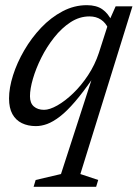

<svg xmlns="http://www.w3.org/2000/svg" viewBox="-20 -479 534 743"><path d="M216 194.5 337.5 -180.5H342Q302.5 -123 270.5 -85.8Q238.5 -48.5 211.8 -28Q185 -7.5 162.5 0.8Q140 9 119 9Q88 9 64.5 -2.5Q41 -14 28 -37.5Q15 -61 15 -98Q15 -139 30.5 -187.8Q46 -236.5 73.8 -284.2Q101.5 -332 139.2 -371.8Q177 -411.5 222 -435.2Q267 -459 316 -459Q353 -459 375.8 -443.2Q398.5 -427.5 413 -397L399 -368.5Q389 -391 370.5 -403.2Q352 -415.5 326 -415.5Q287.5 -415.5 253 -393Q218.5 -370.5 189.8 -334.2Q161 -298 140 -256Q119 -214 107.5 -174.5Q96 -135 96 -106.5Q96 -80 111 -67Q126 -54 150.5 -54Q172 -54 202 -71Q232 -88 263.2 -118Q294.5 -148 321 -188.2Q347.5 -228.5 362.5 -274L402 -397L427.5 -454.5H492.5L291 194.5L360 217.5L352 244H110L118 217.5Z"/></svg>

Font: Newsreader 14pt
Style: Italic
Weight: 400
Italic angle: -17°
Designer: Hugues Gentile
Foundry: Production Type
Version: Version 1.003